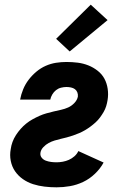

<svg xmlns="http://www.w3.org/2000/svg" viewBox="-20 -793 540 821"><path d="M222 8Q196 8 170.5 5Q145 2 121.5 -5.5Q98 -13 78 -27Q58 -41 44.5 -60.5Q31 -80 26 -105Q21 -130 26 -156Q28 -171 33.5 -186Q39 -201 48 -215Q57 -229 68 -241.5Q79 -254 92 -264.5Q105 -275 119.5 -283Q134 -291 148.5 -297.5Q163 -304 179 -308.5Q195 -313 210 -316.5Q225 -320 241 -323.5Q257 -327 271.5 -333.5Q286 -340 298 -352.5Q310 -365 313 -380Q314 -390 310.5 -398.5Q307 -407 300 -412Q293 -417 283.5 -419Q274 -421 264 -421Q253 -421 241 -418Q229 -415 219.5 -407.5Q210 -400 203.5 -389Q197 -378 195 -367H66Q70 -389 79 -411Q88 -433 102.5 -452Q117 -471 135.5 -486.5Q154 -502 175.5 -511.5Q197 -521 219.5 -524.5Q242 -528 264 -528Q289 -528 312.5 -525Q336 -522 357.5 -513.5Q379 -505 397.5 -490.5Q416 -476 426.5 -456.5Q437 -437 440.5 -413Q444 -389 440 -365Q438 -352 434 -339Q430 -326 423 -314Q416 -302 407.5 -290.5Q399 -279 388.5 -269.5Q378 -260 366.5 -251.5Q355 -243 343 -236Q331 -229 318 -223.5Q305 -218 292 -213.5Q279 -209 265.5 -205.5Q252 -202 239 -199Q226 -196 213 -192Q200 -188 188 -181.5Q176 -175 165.5 -164Q155 -153 153 -140Q151 -128 158 -119Q165 -110 176 -106Q187 -102 198.5 -100.5Q210 -99 222 -99Q235 -99 248.5 -101.5Q262 -104 274.5 -109.5Q287 -115 298 -124.5Q309 -134 315 -147L423 -98Q409 -72 386 -50Q363 -28 335.5 -15Q308 -2 279 3Q250 8 222 8ZM278 -573 220 -627 368 -773 440 -707Z"/></svg>

Font: Iosevka Curly Heavy
Style: Italic
Weight: 900
Italic angle: -9°
Monospace: yes
Designer: Belleve Invis
Foundry: Belleve Invis
Version: Version 22.1.2; ttfautohint (v1.8.4)